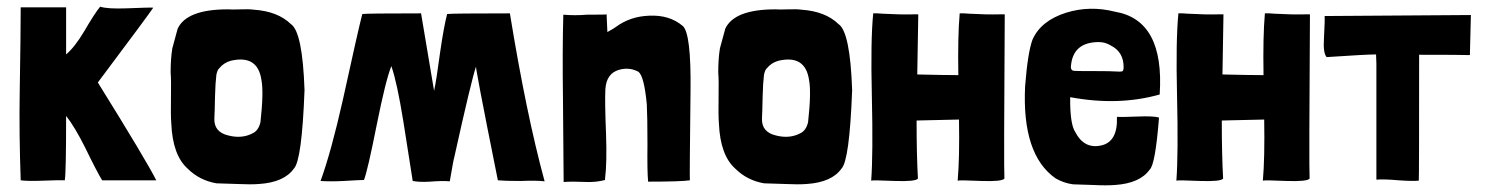

<svg xmlns="http://www.w3.org/2000/svg" viewBox="-20 -542 4448 575"><path d="M178 -379Q204 -401 232 -448Q264 -503 280 -522Q301 -515 358 -517Q430 -520 439 -519Q423 -495 273 -295Q419 -60 448 -2H286Q271 -26 235 -100Q204 -162 178 -195Q178 -23 174 -2Q161 -3 112 -1Q64 1 42 -2Q37 -144 39 -263Q42 -444 42 -520H178Z M512 -456Q539 -514 662 -514Q675 -513 701 -514Q726 -515 740 -513Q812 -508 851 -470Q886 -447 892 -272Q884 -61 860 -37Q831 4 756 9Q731 11 690 9L628 7Q577 -2 542 -37Q497 -77 493 -172Q491 -197 492 -252Q493 -302 491 -325Q491 -366 496 -397ZM628 -318Q625 -294 624 -255Q623 -205 622 -188Q620 -146 665 -136Q705 -126 737 -143Q754 -151 760 -176Q770 -266 763 -302Q752 -379 671 -360Q650 -354 637 -338Q631 -333 628 -318Z M1406 -344Q1392 -304 1340 -69Q1339 -69 1327 1Q1303 -1 1268 2Q1237 4 1216 0Q1214 -10 1188 -178Q1169 -296 1152 -344Q1135 -302 1108 -167Q1081 -31 1070 -3Q1058 -3 1009 0Q971 2 940 0Q972 -88 1007 -244Q1053 -454 1065 -500Q1078 -502 1241 -502L1280 -270Q1287 -302 1298 -385Q1309 -461 1319 -500Q1332 -502 1507 -502Q1556 -201 1611 1Q1587 -2 1539 0Q1492 0 1471 -2Q1398 -365 1406 -344Z M1824 -461Q1867 -493 1924 -495Q1985 -498 2025 -464Q2050 -441 2048 -271Q2045 -11 2046 -2Q2019 2 1921 2Q1918 -28 1919 -110Q1919 -194 1917 -230Q1909 -314 1892 -327Q1891 -328 1890 -328Q1888 -329 1888 -329Q1863 -341 1834 -333Q1796 -322 1793 -275Q1791 -237 1795 -140Q1798 -55 1792 -7V-3Q1766 4 1737 3Q1693 1 1668 3L1666 -243Q1664 -394 1667 -498Q1702 -495 1737 -498Q1797 -498 1797 -499Q1796 -509 1799 -446Q1819 -457 1824 -461Z M2152 -456Q2179 -514 2302 -514Q2315 -513 2341 -514Q2366 -515 2380 -513Q2452 -508 2491 -470Q2526 -447 2532 -272Q2524 -61 2500 -37Q2471 4 2396 9Q2371 11 2330 9L2268 7Q2217 -2 2182 -37Q2137 -77 2133 -172Q2131 -197 2132 -252Q2133 -302 2131 -325Q2131 -366 2136 -397ZM2268 -318Q2265 -294 2264 -255Q2263 -205 2262 -188Q2260 -146 2305 -136Q2345 -126 2377 -143Q2394 -151 2400 -176Q2410 -266 2403 -302Q2392 -379 2311 -360Q2290 -354 2277 -338Q2271 -333 2268 -318Z M2989 -499H2972Q2935 -498 2882 -501Q2880 -501 2868 -502Q2857 -502 2854 -502V-501Q2848 -433 2850 -317Q2808 -317 2727 -319Q2729 -444 2730 -496V-499H2713Q2676 -498 2623 -501Q2621 -501 2608 -502Q2598 -502 2595 -502V-501Q2587 -420 2591 -255Q2595 -81 2589 -1Q2594 -3 2661 0Q2721 2 2729 -7Q2725 -78 2725 -181Q2718 -181 2852 -184Q2854 -69 2848 -1Q2853 -3 2920 0Q2980 2 2988 -7Q2986 -40 2989 -496Z M3185 -233Q3186 -168 3200 -147Q3226 -96 3276 -106Q3328 -116 3325 -192Q3334 -191 3387 -193Q3434 -195 3451 -190Q3440 -49 3423 -34Q3394 7 3319 12Q3294 14 3254 12L3193 10Q3165 6 3141 -8Q3040 -79 3050 -284Q3058 -385 3072 -423Q3097 -480 3173 -504Q3244 -526 3319 -507Q3468 -482 3453 -259Q3329 -224 3185 -251ZM3271 -416Q3197 -416 3188 -351Q3184 -331 3196 -330Q3198 -329 3282 -329Q3301 -329 3320 -328Q3336 -327 3339 -328Q3345 -328 3345 -341Q3345 -387 3306 -406Q3290 -416 3271 -416Z M3903 -499H3886Q3849 -498 3796 -501Q3794 -501 3782 -502Q3771 -502 3768 -502V-501Q3762 -433 3764 -317Q3722 -317 3641 -319Q3643 -444 3644 -496V-499H3627Q3590 -498 3537 -501Q3535 -501 3522 -502Q3512 -502 3509 -502V-501Q3501 -420 3505 -255Q3509 -81 3503 -1Q3508 -3 3575 0Q3635 2 3643 -7Q3639 -78 3639 -181Q3632 -181 3766 -184Q3768 -69 3762 -1Q3767 -3 3834 0Q3894 2 3902 -7Q3900 -40 3903 -496Z M4101 -379Q4101 -369 4102 -351Q4102 -332 4102 -324V-4Q4124 -6 4169 -2Q4212 1 4229 -1Q4230 -11 4230 -378Q4356 -378 4382 -377L4385 -497Q4358 -497 3947 -494Q3948 -485 3945 -427Q3942 -383 3953 -371Q4072 -379 4101 -379Z"/></svg>

Font: Londrina Solid
Style: Regular
Weight: 400
Designer: Marcelo Magalhaes
Foundry: Marcelo Magalh„es
Version: Version 1.001 2011